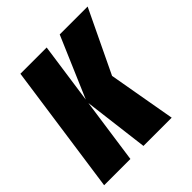

<svg xmlns="http://www.w3.org/2000/svg" viewBox="-175 -706 822 822"><g transform="rotate(-45 235.5 -295.5)"><path d="M228 0 190 -306 312 -591H481L345 -307L399 0ZM-10 0 74 -591H233L149 0Z"/></g></svg>

Font: Alumni Sans Black
Style: Italic
Weight: 900
Italic angle: -8°
Version: Version 1.016